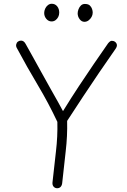

<svg xmlns="http://www.w3.org/2000/svg" viewBox="-20 -990 675 1021"><path d="M71 -732Q64 -743 66 -753Q68 -763 75 -768.5Q82 -774 92 -774Q99 -774 105 -770Q111 -766 116 -757Q130 -732 152 -692.5Q174 -653 199 -607.5Q224 -562 248 -519.5Q272 -477 290 -445Q308 -413 315 -399Q358 -469 399 -531Q440 -593 479 -650Q518 -707 555 -760Q561 -767 565.5 -770Q570 -773 575 -773Q585 -773 592.5 -767Q600 -761 601.5 -752Q603 -743 595 -731Q551 -668 508 -605Q465 -542 422.5 -477.5Q380 -413 337 -347Q339 -267 329.5 -186.5Q320 -106 311 -19Q310 -5 303 3Q296 11 284 11Q273 11 265.5 3Q258 -5 259 -19Q268 -105 277.5 -184.5Q287 -264 285 -342Q238 -442 181 -537.5Q124 -633 71 -732ZM254 -876Q238 -876 226.5 -889.5Q215 -903 215 -921Q215 -932 220 -943.5Q225 -955 234.5 -962.5Q244 -970 255 -970Q273 -970 284 -956.5Q295 -943 295 -923Q295 -910 289.5 -899.5Q284 -889 275 -882.5Q266 -876 254 -876ZM429 -874Q414 -874 403.5 -888Q393 -902 393 -919Q393 -929 397.5 -941Q402 -953 410.5 -961Q419 -969 431 -969Q449 -969 457.5 -961Q466 -953 469.5 -942.5Q473 -932 473 -923Q473 -911 467 -900Q461 -889 451 -881.5Q441 -874 429 -874Z"/></svg>

Font: Playpen Sans ExtraLight
Style: Regular
Weight: 250
Designer: Laura Meseguer, Veronika Burian, José Scaglione
Foundry: TypeTogether
Version: Version 1.001